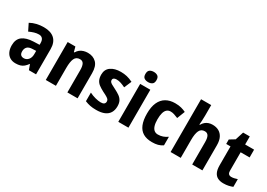

<svg xmlns="http://www.w3.org/2000/svg" viewBox="4 -1572 3335 2394"><g transform="rotate(30 1671.5 -375.5)"><path d="M275 -558Q376 -558 429 -508.5Q482 -459 482 -363V0H379L352 -73H349Q329 -45 307 -26Q285 -7 256.5 1.5Q228 10 189 10Q143 10 109 -10.5Q75 -31 56.5 -70Q38 -109 38 -163Q38 -250 92.5 -292Q147 -334 252 -338L336 -341V-366Q336 -407 318 -428Q300 -449 266 -449Q233 -449 199.5 -439Q166 -429 130 -412L81 -511Q124 -535 173 -546.5Q222 -558 275 -558ZM290 -252Q235 -251 211.5 -227Q188 -203 188 -163Q188 -128 204 -112.5Q220 -97 248 -97Q286 -97 311.5 -127Q337 -157 337 -207V-254Z M909 -556Q986 -556 1033 -509Q1080 -462 1080 -361V0H933V-321Q933 -379 917 -408.5Q901 -438 864 -438Q810 -438 789 -393Q768 -348 768 -257V0H622V-546H733L752 -476H760Q776 -504 798.5 -521.5Q821 -539 850 -547.5Q879 -556 909 -556Z M1561 -161Q1561 -107 1538 -68.5Q1515 -30 1468.5 -10Q1422 10 1351 10Q1301 10 1263.5 2.5Q1226 -5 1188 -21V-145Q1228 -124 1274 -112Q1320 -100 1354 -100Q1387 -100 1401.5 -112.5Q1416 -125 1416 -146Q1416 -161 1409.5 -172Q1403 -183 1382 -196.5Q1361 -210 1317 -231Q1273 -254 1244 -276Q1215 -298 1201 -329Q1187 -360 1187 -405Q1187 -479 1241 -517.5Q1295 -556 1385 -556Q1431 -556 1472 -546.5Q1513 -537 1559 -514L1514 -409Q1479 -426 1448 -436.5Q1417 -447 1385 -447Q1360 -447 1346.5 -437.5Q1333 -428 1333 -410Q1333 -397 1340 -386.5Q1347 -376 1367 -364Q1387 -352 1428 -332Q1468 -312 1498 -291Q1528 -270 1544.5 -239.5Q1561 -209 1561 -161Z M1812 -546V0H1666V-546ZM1740 -761Q1774 -761 1796.5 -745Q1819 -729 1819 -687Q1819 -646 1796.5 -630Q1774 -614 1740 -614Q1705 -614 1682.5 -630Q1660 -646 1660 -687Q1660 -729 1682.5 -745Q1705 -761 1740 -761Z M2154 10Q2077 10 2026 -20Q1975 -50 1949.5 -112Q1924 -174 1924 -270Q1924 -366 1953 -429.5Q1982 -493 2036.5 -524.5Q2091 -556 2166 -556Q2218 -556 2255 -546Q2292 -536 2322 -521L2278 -408Q2245 -422 2219.5 -430Q2194 -438 2169 -438Q2137 -438 2115.5 -419.5Q2094 -401 2083.5 -364Q2073 -327 2073 -271Q2073 -216 2084.5 -180Q2096 -144 2118 -126.5Q2140 -109 2171 -109Q2210 -109 2242 -120.5Q2274 -132 2306 -154V-31Q2274 -9 2238.5 0.5Q2203 10 2154 10Z M2565 -608Q2565 -567 2562.5 -530Q2560 -493 2558 -477H2566Q2581 -504 2602 -522Q2623 -540 2649 -548.5Q2675 -557 2705 -557Q2757 -557 2795.5 -535.5Q2834 -514 2855.5 -471Q2877 -428 2877 -361V0H2730V-321Q2730 -381 2713.5 -409.5Q2697 -438 2661 -438Q2608 -438 2586.5 -392.5Q2565 -347 2565 -258V0H2419V-760H2565Z M3229 -109Q3252 -109 3271.5 -114Q3291 -119 3314 -126V-15Q3289 -5 3256.5 2.5Q3224 10 3182 10Q3136 10 3102 -6.5Q3068 -23 3049.5 -61Q3031 -99 3031 -163V-434H2969V-498L3043 -543L3081 -662H3177V-546H3306V-434H3177V-166Q3177 -138 3190 -123.5Q3203 -109 3229 -109Z"/></g></svg>

Font: Noto Sans Bengali SemiCondensed
Style: Bold
Weight: 700
Width: 4
Designer: Jelle Bosma - Monotype Design Team
Foundry: Monotype Imaging Inc.
Version: Version 2.003